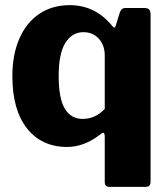

<svg xmlns="http://www.w3.org/2000/svg" viewBox="-20 -561 653 746"><path d="M540 -530Q554 -530 559.5 -524Q565 -518 565 -506V145Q565 165 547 165H404Q387 165 387 146V-29Q387 -45 381 -45Q376 -45 370 -39Q307 10 241 10Q142 10 85 -62Q28 -134 28 -265Q28 -348 55 -410.5Q82 -473 132.5 -507Q183 -541 251 -541Q351 -541 417 -459Q422 -454 424 -454Q427 -454 430 -462L444 -508Q450 -530 467 -530ZM387 -345Q387 -385 364 -410.5Q341 -436 304 -436Q260 -436 234 -394.5Q208 -353 208 -266Q208 -178 232 -138.5Q256 -99 301 -99Q351 -99 387 -138Z"/></svg>

Font: Libre Franklin ExtraBold
Style: Regular
Weight: 800
Designer: Pablo Impallari, Rodrigo Fuenzalida
Foundry: Impallari Type
Version: Version 1.002; ttfautohint (v1.5)